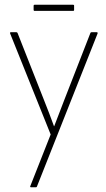

<svg xmlns="http://www.w3.org/2000/svg" viewBox="-20 -791 447 811"><path d="M111 0Q106 0 108 -5L194 -223L23 -649Q21 -655 26 -655H49Q52 -655 54 -652L166 -368Q177 -341 187.5 -313Q198 -285 208 -258H209Q220 -286 230.5 -314Q241 -342 252 -370L362 -652Q363 -655 367 -655H388Q394 -655 392 -649L136 -3Q135 0 132 0ZM126 -745Q122 -745 122 -749V-767Q122 -771 126 -771H289Q293 -771 293 -767V-749Q293 -745 289 -745Z"/></svg>

Font: Sofia Sans Cond ExtraLight
Style: Regular
Weight: 200
Width: 3
Designer: Botio Nikoltchev, Ani Petrova
Foundry: lettersoup
Version: Version 4.100; ttfautohint (v1.8.3)